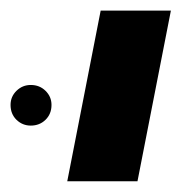

<svg xmlns="http://www.w3.org/2000/svg" viewBox="-37 -626 359 362"><path d="M285.2 -606 222.2 -284.2H89.8L152.8 -606ZM-17.1 -428.2Q-17.1 -443.8 -5.9 -454.8Q5.4 -465.8 21 -465.8Q37.6 -465.8 48.8 -454.8Q60.1 -443.8 60.1 -428.2Q60.1 -411.1 48.8 -400.1Q37.6 -389.2 21 -389.2Q5.4 -389.2 -5.9 -400.1Q-17.1 -411.1 -17.1 -428.2Z"/></svg>

Font: Arimo
Style: Italic
Weight: 400
Italic angle: -12°
Designer: Steve Matteson
Foundry: Monotype Imaging Inc.
Version: Version 1.33